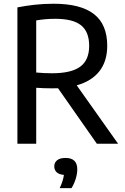

<svg xmlns="http://www.w3.org/2000/svg" viewBox="-20 -768 668 1026"><path d="M73 0V-728.5Q115.5 -737 163.8 -742.5Q212 -748 267 -748Q411 -748 482 -692.8Q553 -637.5 553 -523.5Q553 -440.5 511 -387.2Q469 -334 390 -312L611 0H497.5L290 -296.5Q274.5 -296 258.5 -296Q232 -296 212.5 -296.8Q193 -297.5 173.5 -299V0ZM258 -376.5Q361 -376.5 408.8 -411.8Q456.5 -447 456.5 -523Q456.5 -598 413.2 -632.8Q370 -667.5 276 -667.5Q245 -667.5 221.2 -665.2Q197.5 -663 173.5 -659V-380.5Q197 -378.5 215.5 -377.5Q234 -376.5 258 -376.5ZM299 237.5Q309 216 314.2 199Q319.5 182 321.5 166.5Q295.5 164.5 282.8 152.5Q270 140.5 270 121Q270 101 285 88.5Q300 76 330.5 76Q393 76 393 137Q393 159.5 384.8 187Q376.5 214.5 362 237.5Z"/></svg>

Font: Encode Sans SmCnd Md
Style: Regular
Weight: 500
Width: 4
Designer: Multiple Designers
Foundry: Impallari Type
Version: Version 3.002; ttfautohint (v1.8.3) -l 8 -r 50 -G 200 -x 14 